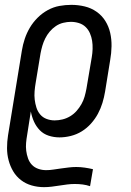

<svg xmlns="http://www.w3.org/2000/svg" viewBox="-20 -558 540 791"><path d="M161 213Q135 213 110.5 206Q86 199 66.5 184Q47 169 34.5 148Q22 127 15.5 102.5Q9 78 9 52Q9 26 13 0L70 -349Q74 -374 82 -398Q90 -422 103 -444Q116 -466 135 -485Q154 -504 177 -516.5Q200 -529 224.5 -533.5Q249 -538 274 -538Q302 -538 329 -531.5Q356 -525 378 -509.5Q400 -494 414 -471.5Q428 -449 434 -422.5Q440 -396 439.5 -367.5Q439 -339 434 -311L413 -181Q409 -157 402 -134Q395 -111 383.5 -89.5Q372 -68 355 -49Q338 -30 317 -17Q296 -4 272 2Q248 8 225 8Q202 8 180.5 1Q159 -6 144 -21.5Q129 -37 120 -57Q111 -77 107 -99L92 -3Q89 14 87.5 30.5Q86 47 88 63Q90 79 95.5 94.5Q101 110 111.5 121Q122 132 137.5 137.5Q153 143 170 143Q185 143 200.5 140.5Q216 138 231.5 136Q247 134 262.5 132Q278 130 294 130Q311 130 328.5 132.5Q346 135 363 139L351 209Q336 204 320.5 202Q305 200 288 200Q272 200 256.5 202Q241 204 225 206.5Q209 209 193 211Q177 213 161 213ZM205 -62Q221 -62 237.5 -66Q254 -70 269 -79Q284 -88 295.5 -101Q307 -114 315.5 -129Q324 -144 328.5 -160Q333 -176 336 -192L358 -322Q361 -339 361.5 -356.5Q362 -374 359.5 -390Q357 -406 350.5 -421Q344 -436 332.5 -447Q321 -458 305 -463Q289 -468 272 -468Q257 -468 240.5 -464Q224 -460 210 -450.5Q196 -441 185 -428Q174 -415 166.5 -400Q159 -385 154.5 -369.5Q150 -354 147 -338L127 -217Q124 -200 122.5 -182Q121 -164 123 -147.5Q125 -131 130 -115Q135 -99 145.5 -86.5Q156 -74 172 -68Q188 -62 205 -62Z"/></svg>

Font: Iosevka Curly Slab Oblique
Style: Regular
Weight: 400
Italic angle: -9°
Monospace: yes
Designer: Belleve Invis
Foundry: Belleve Invis
Version: Version 11.1.0; ttfautohint (v1.8.3)